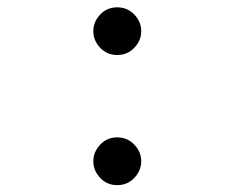

<svg xmlns="http://www.w3.org/2000/svg" viewBox="-20 -504 656 537"><path d="M307.8 -350.2Q279.1 -350.2 260.1 -370.5Q241 -390.8 241 -416.8Q241 -442.9 260.1 -463.2Q279.1 -483.5 307.8 -483.5Q336.5 -483.5 355.8 -463.2Q375 -442.9 375 -416.8Q375 -390.8 355.8 -370.5Q336.5 -350.2 307.8 -350.2ZM307.8 13.8Q279.1 13.8 260.1 -6.6Q241 -27 241 -52.9Q241 -78.9 260.1 -99.3Q279.1 -119.8 307.8 -119.8Q336.5 -119.8 355.8 -99.3Q375 -78.9 375 -52.9Q375 -27 355.8 -6.6Q336.5 13.8 307.8 13.8Z"/></svg>

Font: Overpass Mono Light
Style: Regular
Weight: 300
Monospace: yes
Designer: Delve Withrington, Dave Bailey
Foundry: Delve Fonts LLC
Version: Version 4.000